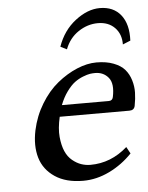

<svg xmlns="http://www.w3.org/2000/svg" viewBox="-49 -687 569 738"><g transform="rotate(-5 235.0 -318.0)"><path d="M439.9 -499Q440.4 -539.1 416 -564Q391.6 -588.9 351.1 -588.9Q311 -588.9 275.6 -565.2Q240.2 -541.5 224.1 -499L199.7 -511.2Q221.2 -572.8 268.8 -609.4Q316.4 -646 363.3 -646Q416 -646 444.3 -610.4Q472.7 -574.7 469.7 -511.2ZM186 -287.1H367.2Q380.9 -287.1 383.8 -300.8Q394.5 -352.1 375.2 -375.5Q356 -398.9 323.7 -398.9Q314.5 -398.9 304.2 -397.5Q293.9 -396 276.9 -389.4Q259.8 -382.8 244.6 -371.6Q229.5 -360.4 213.4 -338.4Q197.3 -316.4 186 -287.1ZM418.5 -105 432.6 -79.1Q394 -38.6 344.2 -14.4Q294.4 9.8 242.7 9.8Q176.3 9.8 133.8 -18.8Q91.3 -47.4 77.6 -94Q64 -140.6 76.2 -199.2Q87.9 -253.9 116.2 -300.3Q144.5 -346.7 180.9 -376.2Q217.3 -405.8 256.8 -422.4Q296.4 -439 332.5 -439Q370.6 -439 398.4 -428.2Q426.3 -417.5 441.2 -400.1Q456.1 -382.8 463.4 -358.9Q470.7 -335 470.2 -310.8Q469.7 -286.6 464.4 -259.8Q460.9 -243.2 442.9 -243.2H173.8Q163.6 -198.7 166.7 -165.8Q169.9 -132.8 179.7 -110.4Q189.5 -87.9 206.3 -74.2Q223.1 -60.5 240.2 -54.7Q257.3 -48.8 275.4 -48.8Q355 -48.8 418.5 -105Z"/></g></svg>

Font: Linux Biolinum G
Style: Italic
Weight: 400
Italic angle: -12°
Designer: Philipp H. Poll
Foundry: Philipp H. Poll
Version: Version 0.5.1